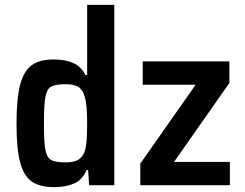

<svg xmlns="http://www.w3.org/2000/svg" viewBox="-20 -763 1009 791"><path d="M48 -253Q48 -355 62.5 -412Q77 -469 109.5 -493.5Q142 -518 201 -518Q249 -518 281.5 -503.5Q314 -489 332 -454H339V-743H451V0H347L343 -63H337Q320 -22 285 -7Q250 8 204 8Q144 8 111 -15Q78 -38 63 -94Q48 -150 48 -253ZM327 -134Q334 -152 336.5 -180.5Q339 -209 339 -255Q339 -333 329 -364Q322 -392 304 -404Q286 -416 251 -416Q208 -416 190.5 -406Q173 -396 167 -364Q161 -332 161 -255Q161 -177 167 -145.5Q173 -114 190.5 -104Q208 -94 251 -94Q282 -94 300 -103.5Q318 -113 327 -134ZM558 0V-89L786 -414H568V-510H925V-421L697 -96H927V0Z"/></svg>

Font: Saira Semi Condensed Medium
Style: Regular
Weight: 500
Width: 4
Designer: Hector Gatti with collaboration of the Omnibus-Type team
Foundry: Omnibus-Type
Version: Version 1.001; ttfautohint (v1.8)